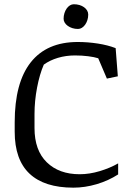

<svg xmlns="http://www.w3.org/2000/svg" viewBox="-20 -868 614 899"><path d="M48.8 -294.9Q48.8 -481 124 -576.2Q199.2 -671.4 344.2 -671.4Q390.6 -671.4 438 -664.1Q485.4 -656.7 521.5 -642.6L531.7 -510.7L480.5 -500L439.9 -595.2Q421.4 -601.1 392.6 -604.7Q363.8 -608.4 331.1 -608.4Q289.1 -608.4 251.2 -597.2Q213.4 -585.9 185.1 -565.4Q165.5 -520.5 153.6 -458Q141.6 -395.5 141.6 -333.5V-268.6Q141.6 -164.1 199 -108.2Q256.3 -52.2 353 -52.2Q398.9 -52.2 447 -66.7Q495.1 -81.1 533.2 -103V-51.3Q487.8 -22 432.6 -5.6Q377.4 10.7 323.7 10.7Q188 10.7 118.4 -54.7Q48.8 -120.1 48.8 -251.5ZM277.8 -780.3Q277.8 -793.9 281.7 -806.4Q285.6 -818.8 292.2 -828.1Q298.8 -837.4 307.4 -842.8Q315.9 -848.1 325.7 -848.1Q339.8 -848.1 352.1 -844.5Q364.3 -840.8 373.5 -834.2Q382.8 -827.6 387.9 -818.8Q393.1 -810.1 393.1 -799.8Q393.1 -786.1 389.2 -773.9Q385.3 -761.7 378.7 -752.4Q372.1 -743.2 363.5 -737.8Q355 -732.4 345.2 -732.4Q331.1 -732.4 318.8 -736.3Q306.6 -740.2 297.4 -746.8Q288.1 -753.4 283 -762Q277.8 -770.5 277.8 -780.3Z"/></svg>

Font: Noticia Text
Style: Regular
Weight: 400
Designer: JM Sole
Foundry: JM Sole
Version: Version 1.003